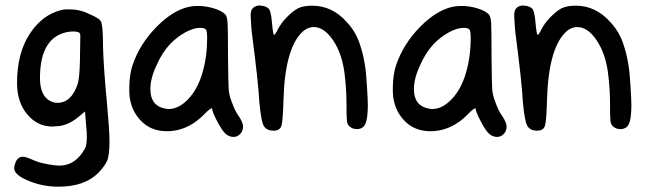

<svg xmlns="http://www.w3.org/2000/svg" viewBox="-20 -494 2435 720"><path d="M211.9 -457Q219.7 -459 238.3 -459Q280.3 -459 314.5 -441.4Q316.4 -440.4 321.3 -438.5Q352.5 -424.8 358.4 -414.1Q365.2 -401.4 366.2 -337.9Q366.2 -328.1 366.2 -323.2Q368.2 -241.2 381.8 -99.6Q390.6 -4.9 390.6 36.1Q390.6 90.8 380.9 110.8Q371.1 130.9 348.6 154.3Q296.9 206.1 199.2 206.1Q132.8 206.1 75.2 178.7Q33.2 159.2 33.2 136.7Q33.2 127.9 38.1 115.2Q46.9 93.8 65.4 93.8Q78.1 93.8 107.4 107.4Q132.8 119.1 185.5 126Q193.4 127 202.1 127Q202.1 127 203.1 127Q263.7 127 298.8 62.5Q305.7 49.8 305.7 18.6Q305.7 -1 302.7 -27.3L298.8 -76.2L279.3 -59.6Q233.4 -20.5 189.5 -20.5Q187.5 -20.5 183.1 -20Q178.7 -19.5 176.8 -19.5Q120.1 -19.5 82 -65.4Q43.9 -111.3 43.9 -182.6Q43.9 -295.9 92.8 -369.1Q139.6 -439.5 211.9 -457ZM280.3 -367.2Q277.3 -376 254.9 -376Q230.5 -376 207 -366.2Q129.9 -333 129.9 -201.2Q129.9 -133.8 169.9 -114.3Q182.6 -108.4 195.3 -108.4Q248 -108.4 271.5 -179.7Q278.3 -201.2 279.8 -268.1Q281.2 -335 281.2 -358.4Q281.2 -366.2 280.3 -367.2Z M690.4 -468.8Q705.1 -471.7 721.7 -471.7Q752.9 -471.7 782.7 -462.4Q812.5 -453.1 825.2 -439.5Q832 -432.6 833.5 -406.7Q835 -380.9 835 -287.1Q835.9 -187.5 837.4 -162.1Q838.9 -136.7 848.6 -113.3Q860.4 -78.1 876 -57.6Q890.6 -35.2 891.6 -20.5Q891.6 -2.9 880.9 8.3Q870.1 19.5 855.5 19.5Q835.9 19.5 820.3 2Q808.6 -11.7 792 -43.9Q775.4 -76.2 775.4 -86.9Q775.4 -87.9 774.4 -87.9Q767.6 -87.9 744.1 -63.5Q690.4 -9.8 625 -2.9Q618.2 -2 605.5 -2Q522.5 -2 481.4 -79.1Q465.8 -111.3 464.8 -147.5V-164.1Q464.8 -212.9 477.5 -251Q504.9 -330.1 566.9 -393.1Q628.9 -456.1 690.4 -468.8ZM751 -384.8Q743.2 -389.6 730.5 -389.6Q706.1 -389.6 674.8 -372.6Q643.6 -355.5 617.2 -328.1Q586.9 -294.9 568.4 -252Q543.9 -201.2 543.9 -160.2Q543.9 -101.6 590.8 -88.9Q601.6 -85.9 611.3 -85Q650.4 -85 686 -122.6Q721.7 -160.2 739.3 -221.7Q756.8 -281.2 756.8 -351.6Q756.8 -379.9 751 -384.8Z M927.7 -462.9Q937.5 -473.6 955.1 -473.6Q956.1 -472.7 957 -472.7Q973.6 -472.7 986.3 -462.9Q996.1 -455.1 1000 -408.2Q1003.9 -363.3 1007.8 -363.3Q1011.7 -363.3 1021.5 -382.8Q1033.2 -406.2 1054.7 -428.7Q1080.1 -454.1 1097.7 -462.9Q1118.2 -472.7 1150.4 -472.7Q1226.6 -472.7 1281.2 -410.2Q1316.4 -373 1332 -320.3Q1351.6 -259.8 1355.5 -179.7Q1359.4 -119.1 1359.4 -101.6Q1359.4 -31.2 1341.8 -17.6Q1332 -9.8 1318.4 -9.8Q1300.8 -9.8 1289.1 -21.5Q1282.2 -28.3 1280.8 -42.5Q1279.3 -56.6 1279.3 -103.5Q1279.3 -164.1 1271.5 -222.7Q1261.7 -294.9 1228.5 -343.8Q1195.3 -392.6 1156.2 -392.6Q1136.7 -392.6 1119.1 -378.9Q1048.8 -320.3 1043 -119.1Q1041 -40 1035.2 -22Q1029.3 -3.9 1005.9 -3.9Q974.6 -3.9 965.8 -29.3Q955.1 -60.5 949.2 -156.2Q945.3 -203.1 935.5 -283.2Q921.9 -386.7 921.9 -400.4Q919.9 -431.6 919.9 -435.5Q919.9 -455.1 927.7 -462.9Z M1678.7 -468.8Q1693.4 -471.7 1710 -471.7Q1741.2 -471.7 1771 -462.4Q1800.8 -453.1 1813.5 -439.5Q1820.3 -432.6 1821.8 -406.7Q1823.2 -380.9 1823.2 -287.1Q1824.2 -187.5 1825.7 -162.1Q1827.1 -136.7 1836.9 -113.3Q1848.6 -78.1 1864.3 -57.6Q1878.9 -35.2 1879.9 -20.5Q1879.9 -2.9 1869.1 8.3Q1858.4 19.5 1843.8 19.5Q1824.2 19.5 1808.6 2Q1796.9 -11.7 1780.3 -43.9Q1763.7 -76.2 1763.7 -86.9Q1763.7 -87.9 1762.7 -87.9Q1755.9 -87.9 1732.4 -63.5Q1678.7 -9.8 1613.3 -2.9Q1606.4 -2 1593.8 -2Q1510.7 -2 1469.7 -79.1Q1454.1 -111.3 1453.1 -147.5V-164.1Q1453.1 -212.9 1465.8 -251Q1493.2 -330.1 1555.2 -393.1Q1617.2 -456.1 1678.7 -468.8ZM1739.3 -384.8Q1731.4 -389.6 1718.8 -389.6Q1694.3 -389.6 1663.1 -372.6Q1631.8 -355.5 1605.5 -328.1Q1575.2 -294.9 1556.6 -252Q1532.2 -201.2 1532.2 -160.2Q1532.2 -101.6 1579.1 -88.9Q1589.8 -85.9 1599.6 -85Q1638.7 -85 1674.3 -122.6Q1710 -160.2 1727.5 -221.7Q1745.1 -281.2 1745.1 -351.6Q1745.1 -379.9 1739.3 -384.8Z M1916 -462.9Q1925.8 -473.6 1943.4 -473.6Q1944.3 -472.7 1945.3 -472.7Q1961.9 -472.7 1974.6 -462.9Q1984.4 -455.1 1988.3 -408.2Q1992.2 -363.3 1996.1 -363.3Q2000 -363.3 2009.8 -382.8Q2021.5 -406.2 2043 -428.7Q2068.4 -454.1 2085.9 -462.9Q2106.4 -472.7 2138.7 -472.7Q2214.8 -472.7 2269.5 -410.2Q2304.7 -373 2320.3 -320.3Q2339.8 -259.8 2343.8 -179.7Q2347.7 -119.1 2347.7 -101.6Q2347.7 -31.2 2330.1 -17.6Q2320.3 -9.8 2306.6 -9.8Q2289.1 -9.8 2277.3 -21.5Q2270.5 -28.3 2269 -42.5Q2267.6 -56.6 2267.6 -103.5Q2267.6 -164.1 2259.8 -222.7Q2250 -294.9 2216.8 -343.8Q2183.6 -392.6 2144.5 -392.6Q2125 -392.6 2107.4 -378.9Q2037.1 -320.3 2031.2 -119.1Q2029.3 -40 2023.4 -22Q2017.6 -3.9 1994.1 -3.9Q1962.9 -3.9 1954.1 -29.3Q1943.4 -60.5 1937.5 -156.2Q1933.6 -203.1 1923.8 -283.2Q1910.2 -386.7 1910.2 -400.4Q1908.2 -431.6 1908.2 -435.5Q1908.2 -455.1 1916 -462.9Z"/></svg>

Font: sage sans
Style: Regular
Weight: 400
Version: Version 001.032